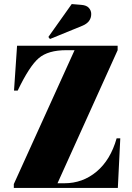

<svg xmlns="http://www.w3.org/2000/svg" viewBox="-20 -925 652 945"><path d="M559 -700V-678L263 -23H297Q387 -23 455.5 -80.5Q524 -138 554 -244H572L560 0H48V-19L347 -678H306Q217 -678 171 -639Q125 -600 67 -479H49L64 -700ZM218 -743 333 -905 381 -901Q406 -899 417.5 -886Q429 -873 429 -856Q429 -816 385 -798L226 -733Z"/></svg>

Font: Abril Fatface
Style: Regular
Weight: 400
Designer: Veronika Burian, Jos Scaglione
Foundry: TypeTogether
Version: Version 1.001